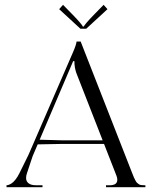

<svg xmlns="http://www.w3.org/2000/svg" viewBox="-20 -775 630 795"><path d="M7 0ZM337 -656H313L225 -737L241 -755L282 -713Q299.8 -694.8 311.4 -681.1Q323 -667.5 323 -665H327Q327 -667.5 338.6 -681.1Q350.2 -694.8 368 -713L409 -755L425 -737ZM7 0V-8Q10.8 -8 15.2 -9.4Q19.8 -10.8 27.2 -15.2Q34.8 -19.8 43.8 -31Q52.8 -42.2 61 -59L98 -134L282 -558Q296 -590.2 297 -603H314L527 -59Q531.8 -47 534.2 -41.1Q536.8 -35.2 540.5 -28.2Q544.2 -21.2 547.1 -18.4Q550 -15.5 554.4 -12.5Q558.8 -9.5 563.8 -8.8Q568.8 -8 576 -8H582V0H419V-8H438Q442 -8 445.9 -8.8Q449.8 -9.5 454.6 -11.6Q459.5 -13.8 462.6 -18.6Q465.8 -23.5 465.8 -30.5Q465.8 -38.5 462 -48L410.8 -179H232L136 -177.2L115 -128L92 -59Q88 -48.2 88 -38Q88 -23.8 98.6 -15.9Q109.2 -8 128 -8H156V0ZM144.2 -196.5 236 -194H405L296 -473Q288 -495.8 288 -522H283Z"/></svg>

Font: FogtwoNo5
Style: Regular
Weight: 400
Designer: gluk (gluksza@wp.pl)
Foundry: gluk (gluksza@wp.pl)
Version: Version 0.87